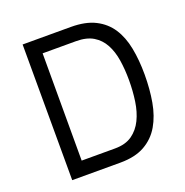

<svg xmlns="http://www.w3.org/2000/svg" viewBox="-125 -810 893 925"><g transform="rotate(-20 321.0 -348.0)"><path d="M90 0 89 -696H336Q411 -696 460.5 -671Q510 -646 539 -601.5Q568 -557 580 -495Q592 -433 592 -359Q592 -284 580.5 -219Q569 -154 540.5 -105Q512 -56 462.5 -28Q413 0 337 0ZM512 -359Q512 -414 504.5 -462Q497 -510 477.5 -546Q458 -582 424 -602.5Q390 -623 336 -623H165V-73H336Q390 -73 424 -97Q458 -121 477.5 -161Q497 -201 504.5 -252.5Q512 -304 512 -359Z"/></g></svg>

Font: Panefresco 400wt
Style: Regular
Weight: 400
Foundry: Campivisivi & Chank Co
Version: Version 1.002